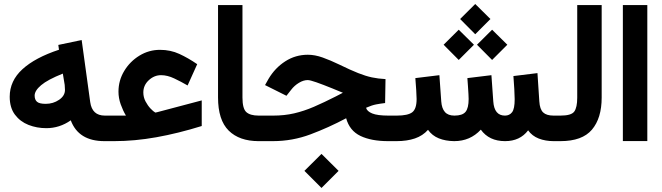

<svg xmlns="http://www.w3.org/2000/svg" viewBox="-20 -702 3292 955"><path d="M28.3 -220.7Q28.3 -299.8 91.6 -357.7Q154.8 -415.5 273.4 -454.6L270 -478.5L386.2 -502.9L428.7 -194.3Q438 -127 501.5 -127H516.6V0H499.5Q370.6 0 332 -103.5Q276.4 -64.5 210.4 -64.5Q163.1 -64.5 121.6 -80.8Q80.1 -97.2 54.2 -131.8Q28.3 -166.5 28.3 -220.7ZM292.5 -335.9Q216.8 -305.7 184.6 -278.3Q152.3 -251 152.3 -226.6Q152.3 -206.1 164.1 -195.8Q175.8 -185.5 207.5 -185.5Q244.6 -185.5 273.9 -205.6Q303.2 -225.6 303.2 -254.9Q303.2 -267.6 301.8 -279.8Z M569.3 -246.1Q569.3 -301.8 597.9 -349.1Q626.5 -396.5 673.6 -425.3Q720.7 -454.1 775.9 -454.1Q828.1 -454.1 872.1 -433.8Q916 -413.6 960.9 -382.8L913.1 -276.9Q880.4 -295.9 846.4 -312Q812.5 -328.1 781.2 -328.1Q747.1 -328.1 720 -303Q692.9 -277.8 692.9 -242.2Q692.9 -218.3 703.9 -197.5Q714.8 -176.8 728.8 -162.1Q742.7 -147.5 752.4 -142.1Q755.4 -142.1 760.3 -143.6L983.4 -202.6V-75.2Q865.7 -38.6 757.6 -19.3Q649.4 0 548.3 0H497.1V-127H606.4Q591.3 -152.3 580.3 -183.3Q569.3 -214.4 569.3 -246.1Z M1278.8 0H1266.6Q1170.4 0 1117.4 -52.5Q1064.5 -105 1064.5 -217.3V-676.8H1186V-216.8Q1186 -161.6 1205.3 -144.3Q1224.6 -127 1266.6 -127H1278.8Z M1494.1 147.9 1579.1 63.5 1664.1 147.9 1579.1 232.9ZM1895.5 -189.5Q1870.6 -186.5 1850.3 -182.6Q1830.1 -178.7 1800.8 -166Q1805.2 -148.4 1831.3 -137.7Q1857.4 -127 1912.1 -127H1938.5V0H1910.2Q1827.1 0 1772.9 -25.9Q1718.8 -51.8 1701.7 -113.8Q1614.3 -67.4 1524.4 -33.7Q1434.6 0 1337.4 0H1259.3V-127H1338.9Q1394.5 -127 1443.1 -138.2Q1491.7 -149.4 1541.5 -170.9Q1591.3 -192.4 1650.9 -222.7L1685.5 -240.7Q1677.2 -243.7 1666.7 -248.3Q1656.2 -252.9 1634.3 -261.7Q1585 -281.7 1553.5 -292.7Q1522 -303.7 1510.7 -303.7Q1489.3 -303.7 1466.8 -290Q1444.3 -276.4 1428.2 -255.4L1404.8 -225.6L1298.3 -278.8L1315.9 -310.1Q1348.1 -364.3 1398.9 -397Q1449.7 -429.7 1511.2 -429.7Q1546.4 -429.7 1585.2 -415.8Q1624 -401.9 1667.5 -380.9Q1723.6 -353.5 1761.2 -338.6Q1798.8 -323.7 1829.8 -317.1Q1860.8 -310.5 1897.5 -308.6Z M2268.6 -607.4 2343.8 -682.1 2419.4 -607.4 2343.8 -531.7ZM2352.5 -479.5 2427.7 -554.2 2503.4 -479.5 2427.7 -403.8ZM2186.5 -479.5 2261.7 -554.2 2337.4 -479.5 2261.7 -403.8ZM2491.7 -127Q2514.2 -127 2527.1 -143.8Q2540 -160.6 2540 -208.5Q2540 -224.6 2538.1 -259Q2536.1 -293.5 2533.7 -323.7L2653.3 -338.4L2662.6 -197.3Q2665 -158.7 2681.6 -142.8Q2698.2 -127 2733.4 -127H2748V0H2734.4Q2692.9 0 2659.7 -12.9Q2626.5 -25.9 2606.9 -53.7Q2566.4 0 2492.2 0Q2412.6 0 2371.6 -57.1Q2318.8 0 2239.3 0Q2195.8 -0.5 2162.6 -13.9Q2129.4 -27.3 2108.9 -56.2Q2083 -26.9 2043.7 -13.4Q2004.4 0 1952.6 0H1918.9V-127H1953.6Q2008.8 -127 2030.5 -143.6Q2052.2 -160.2 2052.2 -209.5Q2052.2 -220.7 2050.3 -253.4Q2048.3 -286.1 2045.9 -313.5L2165.5 -328.1L2174.8 -197.3Q2177.2 -163.1 2192.9 -145Q2208.5 -127 2240.2 -127Q2280.3 -127 2295.7 -145.8Q2311 -164.6 2311 -209.5Q2311 -216.3 2310.1 -234.1Q2309.1 -252 2307.6 -273.7Q2306.2 -295.4 2304.7 -313.5L2424.3 -328.1L2433.6 -197.3Q2438.5 -127 2491.7 -127Z M2728.5 0V-127H2768.1Q2821.8 -127 2836.4 -147.2Q2851.1 -167.5 2851.1 -216.3V-676.8H2972.7V-216.8Q2972.7 -114.3 2924.3 -57.1Q2876 0 2767.6 0Z M3078.1 -676.8H3199.7V-0.5H3078.1Z"/></svg>

Font: Vazir UI
Style: Bold-UI
Weight: 700
Designer: Saber Rastikerdar
Foundry: Saber Rastikerdar
Version: Version 30.1.0